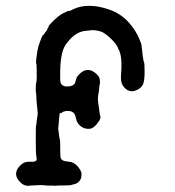

<svg xmlns="http://www.w3.org/2000/svg" viewBox="-20 -590 587 644"><path d="M225 -559Q275 -582 343 -559Q390 -544 420 -505Q436 -485 445.5 -463.5Q455 -442 455 -436.5Q455 -431 456 -426.5Q457 -422 457 -419.5Q457 -417 457.5 -412.5Q458 -408 459.5 -397Q461 -386 463 -382Q465 -378 465 -349Q465 -320 460 -308Q455 -296 441 -289Q412 -274 392 -303Q384 -315 386 -340Q391 -401 378 -424Q376 -426 375 -431Q368 -446 348.5 -463.5Q329 -481 319 -484Q309 -487 301.5 -488Q294 -489 292.5 -489Q291 -489 286.5 -488.5Q282 -488 271 -487Q235 -485 208 -450Q205 -446 203 -444Q183 -419 182 -353Q181 -320 183 -314Q187 -301 202 -300Q225 -299 232 -312Q233 -314 235 -323.5Q237 -333 248 -343Q271 -365 296 -348Q313 -336 314.5 -324.5Q316 -313 315 -310Q314 -307 312.5 -292.5Q311 -278 310 -275Q307 -258 310 -240.5Q313 -223 313.5 -215.5Q314 -208 316.5 -200.5Q319 -193 310 -181Q296 -160 281 -158Q256 -156 241 -177Q236 -185 233 -200Q229 -218 206 -218Q193 -217 188.5 -213Q184 -209 184 -210Q180 -217 178.5 -194.5Q177 -172 176 -166Q175 -160 175.5 -156.5Q176 -153 178 -137.5Q180 -122 181 -120.5Q182 -119 182 -93.5Q182 -68 183 -63Q185 -49 209 -48L221 -46Q220 -46 227.5 -42.5Q235 -39 243 -29Q255 -13 253.5 -4.5Q252 4 253 4L250 12Q243 24 232 27Q221 30 217 31Q213 32 193 32Q173 32 164 33H160Q156 32 148 32.5Q140 33 129.5 31.5Q119 30 108 31Q97 32 89.5 32Q82 32 78 33Q65 35 52 25Q19 -4 46 -33Q58 -46 70.5 -47Q83 -48 86.5 -47.5Q90 -47 95 -48Q100 -49 102 -52Q104 -58 102 -65Q100 -72 100 -120.5Q100 -169 101 -169Q102 -169 102 -173.5Q102 -178 103 -183.5Q104 -189 104.5 -194Q105 -199 106 -204.5Q107 -210 106 -217.5Q105 -225 104.5 -231.5Q104 -238 103.5 -240.5Q103 -243 103 -246.5Q103 -250 102.5 -252.5Q102 -255 102 -264.5Q102 -274 101 -276.5Q100 -279 100 -293Q100 -307 101 -310Q104 -318 103 -351V-360Q103 -359 103 -362.5Q103 -366 102.5 -366Q102 -366 102.5 -371Q103 -376 101.5 -377Q100 -378 102 -395Q104 -412 105.5 -420Q107 -428 109 -435Q111 -442 113.5 -448.5Q116 -455 118 -460Q123 -473 124.5 -472.5Q126 -472 128.5 -476.5Q131 -481 134 -484Q137 -487 138 -490.5Q139 -494 141.5 -497.5Q144 -501 143.5 -502.5Q143 -504 153 -514Q176 -538 193.5 -546.5Q211 -555 211.5 -553.5Q212 -552 222 -557Z"/></svg>

Font: TT2020 Style E
Style: Regular
Weight: 400
Version: Version 00.2